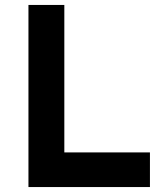

<svg xmlns="http://www.w3.org/2000/svg" viewBox="-20 -756 681 776"><path d="M95 -736H240V-140H586V0H95Z"/></svg>

Font: Josefin Sans Thin
Style: Bold
Weight: 700
Version: Version 2.000